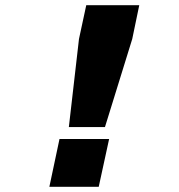

<svg xmlns="http://www.w3.org/2000/svg" viewBox="-20 -719 690 739"><path d="M245 -230 284 -569 312 -699H516L489 -569L384 -230ZM170 0 209 -184H400L360 0Z"/></svg>

Font: Azeret Mono Thin ExtraBold
Style: Italic
Weight: 800
Italic angle: -12°
Version: Version 1.002